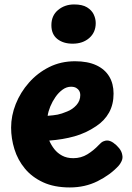

<svg xmlns="http://www.w3.org/2000/svg" viewBox="-20 -823 583 847"><path d="M288.2 3.9Q219.2 3.9 170 -18.9Q120.8 -41.7 89.6 -79.6Q58.4 -117.4 43.7 -164.7Q29 -212 29 -260Q29 -312.6 49.5 -364.1Q70 -415.7 107.7 -458.4Q145.3 -501.2 196.8 -527Q248.3 -552.8 311.1 -552.8Q366.6 -552.8 404.5 -535.3Q442.4 -517.8 461.7 -485.8Q481 -453.9 481 -410Q481 -362.6 461.2 -326.6Q441.3 -290.7 404.1 -266.1Q359.3 -235.8 308.2 -221.5Q257 -207.2 197.3 -202.9Q206.1 -182.4 219.8 -164.9Q233.6 -147.4 254.3 -136.3Q275 -125.2 303.1 -125.2Q337.8 -125.2 365.7 -142.4Q393.6 -159.7 415.4 -183Q426.9 -195.7 435.9 -199.4Q445 -203.2 452 -203.2Q465.6 -203.2 479.8 -193.3Q494.1 -183.4 505.6 -169.2Q517 -154.9 519.3 -139.8Q522.7 -125.6 516.2 -111.8Q509.7 -98.1 502.7 -91.1Q465.7 -51.1 410.3 -23.6Q355 3.9 288.2 3.9ZM190.2 -312.1Q217 -314.1 234.3 -317.4Q251.6 -320.8 276.1 -331.1Q299.8 -340.2 317 -359.3Q334.2 -378.3 334.2 -404Q334.2 -414.1 329.7 -422.1Q325.1 -430.1 316.1 -435.3Q307.1 -440.4 293.3 -440.4Q273.8 -440.4 256.1 -427.6Q238.3 -414.7 224.7 -395Q211 -375.3 201.9 -353.3Q192.9 -331.2 190.2 -312.1ZM300.6 -630.3Q258.8 -630.3 232.7 -651.2Q206.7 -672 206.7 -711.7Q206.7 -754.4 236.2 -778.9Q265.7 -803.4 307 -803.4Q343.2 -803.4 363.9 -790.7Q384.7 -777.9 393.5 -759.1Q402.3 -740.3 402.3 -721.1Q402.3 -680.2 373.8 -655.3Q345.2 -630.3 300.6 -630.3Z"/></svg>

Font: Playpen Sans Hebrew
Style: Regular
Weight: 400
Designer: Tom Grace, Laura Meseguer, Veronika Burian, José Scaglione
Foundry: TypeTogether
Version: Version 2.000